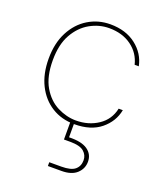

<svg xmlns="http://www.w3.org/2000/svg" viewBox="-141 -609 810 954"><g transform="rotate(20 264.0 -132.0)"><path d="M278 12Q210 12 158 -20.5Q106 -53 76.5 -112Q47 -171 47 -251Q47 -333 78 -392.5Q109 -452 161.5 -484Q214 -516 278 -516Q360 -516 414 -474Q468 -432 481 -368H459Q445 -426 397 -461Q349 -496 279 -496Q226 -496 178 -469Q130 -442 99.5 -388Q69 -334 69 -251Q69 -164 100.5 -110.5Q132 -57 180.5 -32.5Q229 -8 279 -8Q345 -8 395.5 -41.5Q446 -75 459 -136H481Q469 -73 417 -30.5Q365 12 278 12ZM226 252V232H289Q341 232 362 214Q383 196 383 165Q383 138 362 119.5Q341 101 289 101H256V-8H276V82Q342 80 374 102.5Q406 125 406 164Q406 201 378.5 226.5Q351 252 298 252Z"/></g></svg>

Font: DM Sans Thin
Style: Regular
Weight: 100
Designer: Colophon Foundry, Jonny Pinhorn
Foundry: Colophon Foundry
Version: Version 4.004; ttfautohint (v1.8.4.7-5d5b)